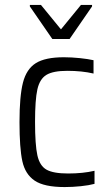

<svg xmlns="http://www.w3.org/2000/svg" viewBox="-20 -750 445 778"><path d="M59 -255Q59 -360 73 -415Q87 -470 125 -494Q163 -518 239 -518Q270 -518 303.5 -514.5Q337 -511 359 -506V-452Q312 -463 253 -463Q195 -463 168 -446.5Q141 -430 131.5 -388Q122 -346 122 -256Q122 -163 131.5 -120.5Q141 -78 168.5 -62.5Q196 -47 256 -47Q316 -47 363 -58V-5Q341 1 307.5 4.5Q274 8 242 8Q159 8 120.5 -18Q82 -44 70.5 -97Q59 -150 59 -255ZM192 -592 101 -724V-730H146L227 -631L308 -730H353V-724L262 -592Z"/></svg>

Font: Saira Semi Condensed Light
Style: Regular
Weight: 300
Width: 4
Designer: Hector Gatti with collaboration of the Omnibus-Type team
Foundry: Omnibus-Type
Version: Version 1.001; ttfautohint (v1.8)